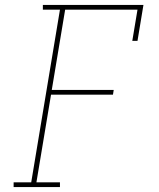

<svg xmlns="http://www.w3.org/2000/svg" viewBox="-20 -755 640 775"><path d="M35 0V-19H106L222 -716H153V-735H559L535 -590H514L535 -716H243L189 -392H439L436 -373H186L127 -19H222V0Z"/></svg>

Font: Iosevka Curly Slab ThExObl
Style: Regular
Weight: 100
Width: 7
Italic angle: -9°
Monospace: yes
Designer: Belleve Invis
Foundry: Belleve Invis
Version: Version 11.1.0; ttfautohint (v1.8.3)